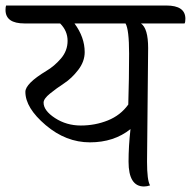

<svg xmlns="http://www.w3.org/2000/svg" viewBox="-54 -671 692 696"><path d="M253 -482Q253 -448 229.5 -417.5Q206 -387 178.5 -369Q151 -351 127.5 -332Q104 -313 104 -299Q104 -270 145.5 -243Q187 -216 239 -216Q291 -216 337 -234.5Q383 -253 411 -292Q414 -389 414 -476.5Q414 -564 401 -586H216Q253 -536 253 -482ZM483 -497 479 -85Q479 -17 490 1Q479 5 468 5Q412 5 412 -85Q412 -141 419 -203Q359 -155 272 -155Q185 -155 111.5 -217.5Q38 -280 38 -338Q38 -368 114 -414Q143 -431 167 -459Q191 -487 191 -523Q191 -559 164 -586H35Q-34 -586 -34 -635Q-34 -645 -32 -651H549Q618 -651 618 -603Q618 -590 615 -586H457Q483 -568 483 -497Z"/></svg>

Font: Laila
Style: Regular
Weight: 400
Version: Version 1.301;PS 1.0;hotconv 1.0.78;makeotf.lib2.5.61930; tt